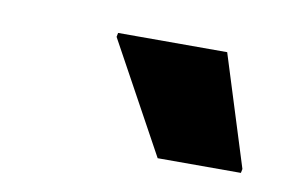

<svg xmlns="http://www.w3.org/2000/svg" viewBox="-33 -760 343 234"><g transform="rotate(10 138.0 -643.0)"><path d="M172 -572 97 -709 98 -714H233L276 -577L275 -572Z"/></g></svg>

Font: Saira SemiCondensed
Style: Bold Italic
Weight: 700
Width: 4
Italic angle: -12°
Designer: Hector Gatti with collaboration of the Omnibus-Type team
Foundry: Omnibus-Type
Version: Version 1.101